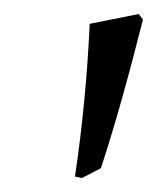

<svg xmlns="http://www.w3.org/2000/svg" viewBox="-20 -539 224 274"><path d="M124 -299 97 -285 87 -287Q103 -395 108 -505L178 -519L184 -511Q152 -384 124 -299Z"/></svg>

Font: Alegreya SC
Style: Italic
Weight: 400
Italic angle: -7°
Designer: Juan Pablo del Peral
Foundry: Huerta Tipografica
Version: Version 2.007; ttfautohint (v1.6)